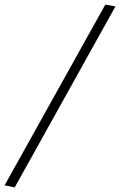

<svg xmlns="http://www.w3.org/2000/svg" viewBox="-82 -762 522 835"><path d="M-18 53 -62 44 376 -742 420 -734Z"/></svg>

Font: Nunito Sans 7pt Expanded ExtraLight
Style: Italic
Weight: 250
Width: 7
Italic angle: -9°
Designer: Vernon Adams
Foundry: Vernon Adams
Version: Version 3.101;gftools[0.9.27]